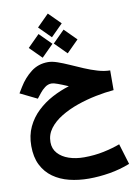

<svg xmlns="http://www.w3.org/2000/svg" viewBox="-117 -881 933 1294"><g transform="rotate(-10 349.5 -234.0)"><path d="M303.7 -806.2 384.8 -725.1 303.7 -644 222.7 -725.1ZM389.6 -681.2 470.7 -600.1 389.6 -519 308.6 -600.1ZM218.3 -681.2 299.3 -600.1 218.3 -519 137.2 -600.1ZM651.4 -356 650.9 -221.2Q593.3 -216.3 527.6 -203.1Q461.9 -189.9 398.9 -168Q335.9 -146 284.2 -114.5Q232.4 -83 201.7 -42Q170.9 -1 170.9 50.8Q170.9 96.2 199 127.4Q227.1 158.7 273.9 174.6Q320.8 190.4 377 190.4Q448.2 190.4 511.7 177Q575.2 163.6 624.5 145L667.5 286.6Q599.1 313.5 526.6 325.4Q454.1 337.4 384.8 337.4Q313.5 337.4 251 321.8Q188.5 306.2 140.9 272.2Q93.3 238.3 66.2 184.3Q39.1 130.4 39.1 53.7Q39.1 -18.6 66.2 -76.2Q93.3 -133.8 139.2 -177.2Q185.1 -220.7 241.9 -251Q298.8 -281.2 358.4 -299.3Q315.4 -317.9 287.6 -327.9Q259.8 -337.9 247.1 -337.9Q221.2 -337.9 200.2 -321.5Q179.2 -305.2 166.5 -288.6L138.2 -252.9L22.5 -309.6L46.9 -349.6Q81.5 -406.7 131.3 -445.3Q181.2 -483.9 247.6 -483.9Q275.4 -483.9 312 -471.2Q348.6 -458.5 391.1 -439.5Q433.6 -420.4 478.5 -401.4Q523.4 -382.3 567.4 -369.4Q611.3 -356.4 651.4 -356Z"/></g></svg>

Font: Vazirmatn FD Black
Style: Regular
Weight: 900
Designer: Saber Rastikerdar
Foundry: Saber Rastikerdar
Version: Version 33.003